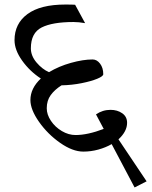

<svg xmlns="http://www.w3.org/2000/svg" viewBox="-20 -685 671 846"><path d="M311 -664 355 -583Q327 -588 304 -588Q211 -588 163.5 -564Q116 -540 116 -472Q116 -439 141 -409.5Q166 -380 196 -367Q239 -393 292.5 -408Q346 -423 388 -423Q407 -423 421 -404.5Q435 -386 435 -358Q435 -349 408.5 -338Q382 -327 339.5 -318.5Q297 -310 251 -309Q221 -290 203.5 -266Q186 -242 186 -208Q186 -180 204.5 -152.5Q223 -125 252.5 -107.5Q282 -90 313 -90Q366 -90 437 -117L403 -181Q432 -201 467 -201Q497 -201 518.5 -186Q540 -171 540 -144Q540 -106 502 -71L626 114L573 141L472 -50Q446 -35 413.5 -26Q381 -17 347 -17Q300 -17 245 -55.5Q190 -94 152 -148Q114 -202 114 -244Q114 -296 160 -339Q111 -371 77.5 -418Q44 -465 44 -508Q44 -581 101 -623Q158 -665 268 -665Q300 -665 311 -664Z"/></svg>

Font: Martel
Style: Regular
Weight: 400
Designer: Dan Reynolds
Foundry: Dan Reynolds
Version: Version 1.001; ttfautohint (v1.1) -l 5 -r 5 -G 72 -x 0 -D la